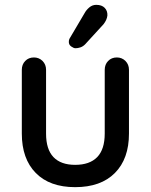

<svg xmlns="http://www.w3.org/2000/svg" viewBox="-20 -763 621 792"><path d="M462 -526Q483 -526 497.5 -511.5Q512 -497 512 -475V-212Q512 -108 454 -49.5Q396 9 290 9Q185 9 127.5 -49.5Q70 -108 70 -212V-475Q70 -497 84 -511.5Q98 -526 120 -526Q141 -526 155.5 -511.5Q170 -497 170 -475V-212Q170 -147 200.5 -115Q231 -83 290 -83Q350 -83 381 -115Q412 -147 412 -212V-475Q412 -497 426 -511.5Q440 -526 462 -526ZM291 -564Q284 -564 273.5 -571.5Q263 -579 264 -592Q264 -600 270 -609L329 -709Q336 -722 348.5 -732.5Q361 -743 377 -743Q400 -743 412 -730.5Q424 -718 423 -699Q422 -690 418 -681Q414 -672 407 -663L331 -580Q322 -571 311.5 -567.5Q301 -564 291 -564Z"/></svg>

Font: Quicksand SemiBold
Style: Regular
Weight: 600
Designer: Andrew Paglinawan
Foundry: Andrew Paglinawan
Version: Version 3.004